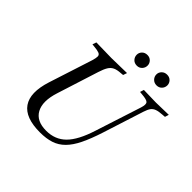

<svg xmlns="http://www.w3.org/2000/svg" viewBox="-220 -1119 1346 1346"><g transform="rotate(45 453.5 -445.5)"><path d="M355 13Q209 13 157.5 -61.5Q106 -136 152 -280L257 -605Q266 -635 265.5 -650.5Q265 -666 249 -672.5Q233 -679 198 -682L179 -684L189 -713L340 -710L493 -713L483 -684L463 -682Q427 -680 406 -670Q385 -660 371.5 -638Q358 -616 345 -575L247 -267Q211 -155 246 -90.5Q281 -26 378 -26Q466 -26 523.5 -83.5Q581 -141 622 -270L733 -613Q745 -652 734 -665Q723 -678 672 -682L651 -684L660 -713L782 -710L907 -713L898 -684L874 -682Q839 -680 819 -672.5Q799 -665 787.5 -649.5Q776 -634 766 -603L669 -300Q640 -210 610.5 -149.5Q581 -89 545 -53Q509 -17 463 -2Q417 13 355 13ZM505 -798Q480 -798 465 -814Q450 -830 450 -852Q450 -873 465 -888.5Q480 -904 505 -904Q528 -904 543 -888.5Q558 -873 558 -852Q558 -830 543 -814Q528 -798 505 -798ZM700 -798Q676 -798 660.5 -814Q645 -830 645 -852Q645 -873 660.5 -888.5Q676 -904 700 -904Q724 -904 739 -888.5Q754 -873 754 -852Q754 -830 739 -814Q724 -798 700 -798Z"/></g></svg>

Font: Baskervville Medium
Style: Italic
Weight: 500
Italic angle: -18°
Version: Version 1.100